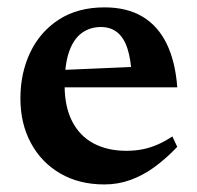

<svg xmlns="http://www.w3.org/2000/svg" viewBox="-20 -476 522 508"><path d="M256.5 -456.5Q316 -456.5 357 -432Q398 -407.5 421 -360.2Q444 -313 449 -245H122.5L123 -290L380 -301L328.5 -276Q326.5 -319 317.2 -347.5Q308 -376 290.5 -390.2Q273 -404.5 247 -404.5Q218.5 -404.5 196.8 -389Q175 -373.5 163 -339.8Q151 -306 151 -250Q151 -194 170.8 -155.2Q190.5 -116.5 227.2 -96.8Q264 -77 314.5 -77Q337 -77 357.2 -81Q377.5 -85 397 -93.5Q416.5 -102 436 -115L449 -87.5Q419.5 -56.5 389 -34.2Q358.5 -12 325.5 0Q292.5 12 256 12Q189.5 12 139.5 -17Q89.5 -46 61.8 -97.5Q34 -149 34 -215.5Q34 -283 60.2 -337.8Q86.5 -392.5 136.2 -424.5Q186 -456.5 256.5 -456.5Z"/></svg>

Font: Newsreader 16pt 16pt SemiBold
Style: Regular
Weight: 600
Version: Version 1.003